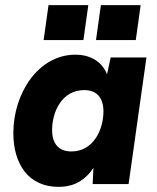

<svg xmlns="http://www.w3.org/2000/svg" viewBox="-20 -717 610 748"><path d="M208 11C249.5 11 302 0 344 -63L341 0H481L550.5 -493H411L397 -427.5C375.5 -482 325.5 -504 274 -504C129 -504 32 -353 32 -199C32 -75 93 11 208 11ZM150 -561H305L324 -697H169ZM183 -210C183 -283 222 -366 308 -366C357 -366 383 -336 383 -283C383 -212 344 -127 258 -127C209 -127 183 -157 183 -210ZM354 -561H509L528 -697H373Z"/></svg>

Font: HK Grotesk Black
Style: Italic
Weight: 900
Italic angle: -16°
Designer: Alfredo Marco Pradil
Foundry: Hanken Design Co.
Version: Version 3.001;FEAKit 1.0